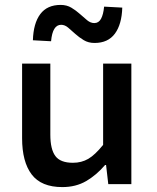

<svg xmlns="http://www.w3.org/2000/svg" viewBox="-20 -750 640 782"><path d="M234 12Q148 12 109 -39.5Q70 -91 70 -187V-491H185V-202Q185 -142 205.5 -114.5Q226 -87 277 -87Q312 -87 339.5 -103Q367 -119 400 -160V-491H515V0H421L412 -78H408Q373 -37 331 -12.5Q289 12 234 12ZM365 -575Q340 -575 321 -586.5Q302 -598 286.5 -612Q271 -626 257.5 -637.5Q244 -649 229 -649Q194 -649 188 -582L114 -586Q116 -655 144 -692.5Q172 -730 227 -730Q252 -730 271 -718.5Q290 -707 305.5 -693Q321 -679 335 -667.5Q349 -656 364 -656Q382 -656 391.5 -673.5Q401 -691 404 -723L478 -719Q476 -651 448 -613Q420 -575 365 -575Z"/></svg>

Font: Source Code Pro Semibold
Style: Regular
Weight: 600
Monospace: yes
Designer: Paul D. Hunt, Teo Tuominen
Foundry: Adobe Systems Incorporated
Version: Version 2.030;PS 1.000;hotconv 16.6.51;makeotf.lib2.5.65220